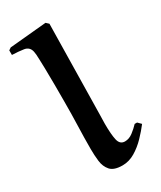

<svg xmlns="http://www.w3.org/2000/svg" viewBox="-195 -762 701 834"><g transform="rotate(-30 156.0 -345.0)"><path d="M182 -697 195 -685 187 -231Q187 -221 186.5 -210Q186 -199 186 -188Q186 -135 192.5 -106.5Q199 -78 224 -78Q245 -78 264 -92.5Q283 -107 298 -123H310L326 -107Q307 -82 281.5 -55.5Q256 -29 226 -11Q196 7 163 7Q120 7 102.5 -13Q85 -33 81.5 -63Q78 -93 78 -124Q78 -181 80 -239Q82 -297 82 -358Q82 -400 82 -443Q82 -486 81 -527Q80 -549 79.5 -575Q79 -601 76 -614Q70 -640 44 -644Q18 -648 -14 -649V-672L-2 -680Z"/></g></svg>

Font: Aref Ruqaa Ink
Style: Bold
Weight: 700
Designer: Abdullah Aref
Version: Version 1.005